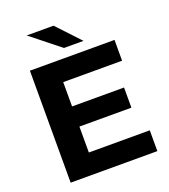

<svg xmlns="http://www.w3.org/2000/svg" viewBox="-159 -1015 992 1128"><g transform="rotate(-20 336.5 -450.5)"><path d="M443 -757 308 -901H140L321 -757ZM248 -130V-292H573V-418H248V-570H616V-700H87V0H629V-130Z"/></g></svg>

Font: Talent SemiBold
Style: Bold
Weight: 700
Designer: Mike Powis
Version: Version 1.001;hotconv 1.0.109;makeotfexe 2.5.65596